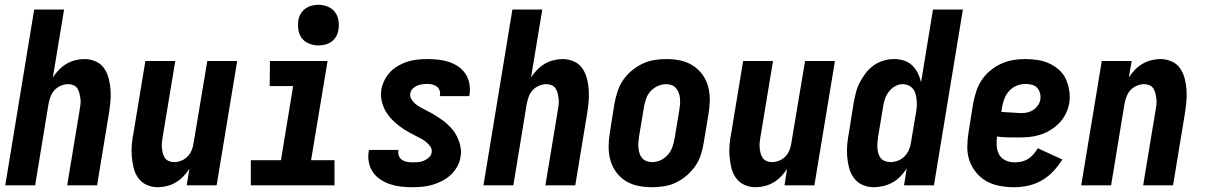

<svg xmlns="http://www.w3.org/2000/svg" viewBox="-20 -775 5040 803"><path d="M2 0 123 -735H248L201 -451Q212 -468 226.5 -483Q241 -498 258 -508Q275 -518 294.5 -523Q314 -528 333 -528Q358 -528 380.5 -518Q403 -508 416 -488.5Q429 -469 435 -445.5Q441 -422 442.5 -397Q444 -372 441.5 -347Q439 -322 435 -297L386 0H261L313 -314Q315 -326 316.5 -338Q318 -350 316.5 -361.5Q315 -373 312.5 -384Q310 -395 304 -404.5Q298 -414 287.5 -418.5Q277 -423 265 -423Q250 -423 234.5 -416.5Q219 -410 208 -398Q197 -386 191.5 -371Q186 -356 183 -341L127 0Z M640 8Q615 8 593 -2Q571 -12 557.5 -31.5Q544 -51 538.5 -74.5Q533 -98 531 -123Q529 -148 531.5 -173Q534 -198 539 -223L588 -520H713L661 -206Q659 -194 657.5 -182Q656 -170 657 -158.5Q658 -147 660.5 -136Q663 -125 669 -115.5Q675 -106 686 -101.5Q697 -97 709 -97Q724 -97 739.5 -103.5Q755 -110 766 -122Q777 -134 782.5 -149Q788 -164 790 -179L847 -520H972L886 0H761L772 -69Q761 -52 746.5 -37Q732 -22 715 -12Q698 -2 678.5 3Q659 8 640 8Z M1029 0V-105H1155L1206 -415H1108L1109 -520H1350L1281 -105H1379V0ZM1312 -585Q1292 -585 1273 -592.5Q1254 -600 1242.5 -615Q1231 -630 1228 -650Q1225 -670 1228 -691Q1230 -705 1238 -718Q1246 -731 1258 -739.5Q1270 -748 1284 -751.5Q1298 -755 1312 -755Q1332 -755 1350.5 -747.5Q1369 -740 1380.5 -725Q1392 -710 1395.5 -690Q1399 -670 1395 -649Q1393 -635 1385.5 -622Q1378 -609 1366 -600.5Q1354 -592 1340 -588.5Q1326 -585 1312 -585Z M1705 8Q1681 8 1658 5.5Q1635 3 1613.5 -4Q1592 -11 1573 -23Q1554 -35 1541 -53Q1528 -71 1523 -94Q1518 -117 1522 -141Q1522 -142 1522.5 -144Q1523 -146 1524 -148H1646V-145Q1644 -133 1648.5 -122.5Q1653 -112 1662 -106Q1671 -100 1682.5 -98Q1694 -96 1706 -96Q1718 -96 1729.5 -97Q1741 -98 1752 -102.5Q1763 -107 1773 -115.5Q1783 -124 1785 -136Q1788 -150 1780.5 -161Q1773 -172 1763 -180.5Q1753 -189 1741.5 -195Q1730 -201 1718.5 -207Q1707 -213 1695.5 -219Q1684 -225 1673 -232Q1662 -239 1652 -246.5Q1642 -254 1632.5 -262.5Q1623 -271 1614.5 -280.5Q1606 -290 1598.5 -301Q1591 -312 1586 -323.5Q1581 -335 1577.5 -348Q1574 -361 1573.5 -374.5Q1573 -388 1575 -402Q1579 -422 1589 -441.5Q1599 -461 1614 -476Q1629 -491 1648 -501.5Q1667 -512 1687 -518Q1707 -524 1727.5 -526Q1748 -528 1768 -528Q1791 -528 1813.5 -525.5Q1836 -523 1857.5 -516Q1879 -509 1897 -496.5Q1915 -484 1927 -466Q1939 -448 1943 -425.5Q1947 -403 1944 -380Q1943 -378 1943 -376.5Q1943 -375 1941 -373H1819L1820 -375Q1822 -386 1818.5 -396.5Q1815 -407 1807 -413Q1799 -419 1789 -421.5Q1779 -424 1768 -424Q1757 -424 1746 -422.5Q1735 -421 1725 -417Q1715 -413 1706.5 -404.5Q1698 -396 1696 -385Q1694 -371 1701 -359.5Q1708 -348 1718 -340Q1728 -332 1739.5 -325.5Q1751 -319 1762.5 -313.5Q1774 -308 1785.5 -301.5Q1797 -295 1807.5 -288Q1818 -281 1829 -273.5Q1840 -266 1849 -257.5Q1858 -249 1867 -239.5Q1876 -230 1882.5 -219.5Q1889 -209 1894.5 -197Q1900 -185 1903.5 -172Q1907 -159 1908 -145.5Q1909 -132 1906 -118Q1903 -98 1892 -78Q1881 -58 1864.5 -43Q1848 -28 1828.5 -18Q1809 -8 1788.5 -2Q1768 4 1747 6Q1726 8 1705 8Z M2002 0 2123 -735H2248L2201 -451Q2212 -468 2226.5 -483Q2241 -498 2258 -508Q2275 -518 2294.5 -523Q2314 -528 2333 -528Q2358 -528 2380.5 -518Q2403 -508 2416 -488.5Q2429 -469 2435 -445.5Q2441 -422 2442.5 -397Q2444 -372 2441.5 -347Q2439 -322 2435 -297L2386 0H2261L2313 -314Q2315 -326 2316.5 -338Q2318 -350 2316.5 -361.5Q2315 -373 2312.5 -384Q2310 -395 2304 -404.5Q2298 -414 2287.5 -418.5Q2277 -423 2265 -423Q2250 -423 2234.5 -416.5Q2219 -410 2208 -398Q2197 -386 2191.5 -371Q2186 -356 2183 -341L2127 0Z M2706 8Q2676 8 2647.5 2Q2619 -4 2595.5 -19Q2572 -34 2556 -56.5Q2540 -79 2532.5 -106.5Q2525 -134 2525.5 -164Q2526 -194 2531 -223L2550 -343Q2555 -368 2563 -393Q2571 -418 2586 -440Q2601 -462 2622 -479.5Q2643 -497 2667 -508.5Q2691 -520 2716.5 -524Q2742 -528 2767 -528Q2797 -528 2825.5 -522Q2854 -516 2877.5 -501Q2901 -486 2917.5 -463.5Q2934 -441 2941.5 -413.5Q2949 -386 2948.5 -356Q2948 -326 2943 -297L2923 -177Q2919 -152 2911 -127Q2903 -102 2887.5 -80Q2872 -58 2851.5 -40.5Q2831 -23 2807 -11.5Q2783 0 2757 4Q2731 8 2706 8ZM2708 -97Q2726 -97 2743 -105Q2760 -113 2772.5 -127Q2785 -141 2791.5 -158.5Q2798 -176 2801 -194L2821 -314Q2823 -326 2824 -338.5Q2825 -351 2824 -363Q2823 -375 2819 -386Q2815 -397 2807.5 -406Q2800 -415 2789 -419Q2778 -423 2766 -423Q2748 -423 2730.5 -415Q2713 -407 2700.5 -393Q2688 -379 2682 -361.5Q2676 -344 2673 -326L2653 -206Q2651 -194 2650 -181.5Q2649 -169 2650 -157Q2651 -145 2654.5 -134Q2658 -123 2665.5 -114Q2673 -105 2684.5 -101Q2696 -97 2708 -97Z M3140 8Q3115 8 3093 -2Q3071 -12 3057.5 -31.5Q3044 -51 3038.5 -74.5Q3033 -98 3031 -123Q3029 -148 3031.5 -173Q3034 -198 3039 -223L3088 -520H3213L3161 -206Q3159 -194 3157.5 -182Q3156 -170 3157 -158.5Q3158 -147 3160.5 -136Q3163 -125 3169 -115.5Q3175 -106 3186 -101.5Q3197 -97 3209 -97Q3224 -97 3239.5 -103.5Q3255 -110 3266 -122Q3277 -134 3282.5 -149Q3288 -164 3290 -179L3347 -520H3472L3386 0H3261L3272 -69Q3261 -52 3246.5 -37Q3232 -22 3215 -12Q3198 -2 3178.5 3Q3159 8 3140 8Z M3635 8Q3609 8 3587 -2Q3565 -12 3551 -31Q3537 -50 3531 -73.5Q3525 -97 3523 -122Q3521 -147 3523.5 -172.5Q3526 -198 3531 -223L3550 -343Q3554 -365 3559.5 -387Q3565 -409 3575.5 -429.5Q3586 -450 3600.5 -469Q3615 -488 3634 -501.5Q3653 -515 3675 -521.5Q3697 -528 3719 -528Q3741 -528 3761 -521.5Q3781 -515 3795.5 -501Q3810 -487 3819 -468.5Q3828 -450 3832 -430L3882 -735H4007L3886 0H3761L3772 -70Q3761 -53 3746 -37.5Q3731 -22 3713 -12Q3695 -2 3674.5 3Q3654 8 3635 8ZM3704 -97Q3719 -97 3735 -103Q3751 -109 3763 -121Q3775 -133 3781.5 -148.5Q3788 -164 3790 -179L3810 -299Q3813 -313 3814 -326.5Q3815 -340 3814 -353Q3813 -366 3810 -379Q3807 -392 3799.5 -402Q3792 -412 3780.5 -417.5Q3769 -423 3755 -423Q3739 -423 3723 -414Q3707 -405 3696.5 -390.5Q3686 -376 3680.5 -359.5Q3675 -343 3673 -326L3653 -206Q3651 -194 3650 -182Q3649 -170 3649.5 -158Q3650 -146 3653 -135Q3656 -124 3662.5 -115Q3669 -106 3680.5 -101.5Q3692 -97 3704 -97Z M4222 8Q4191 8 4161 2.5Q4131 -3 4106 -17Q4081 -31 4062.5 -53.5Q4044 -76 4034.5 -103.5Q4025 -131 4025.5 -162Q4026 -193 4031 -223L4050 -343Q4055 -368 4063 -393Q4071 -418 4086 -440.5Q4101 -463 4122.5 -480.5Q4144 -498 4168.5 -509Q4193 -520 4218 -524Q4243 -528 4268 -528Q4295 -528 4320.5 -524Q4346 -520 4368.5 -509.5Q4391 -499 4409.5 -482.5Q4428 -466 4438 -443.5Q4448 -421 4452 -395.5Q4456 -370 4452 -344Q4448 -321 4437.5 -299.5Q4427 -278 4410 -260.5Q4393 -243 4372.5 -230.5Q4352 -218 4329 -211Q4306 -204 4284 -202Q4262 -200 4239 -200Q4217 -200 4194.5 -200.5Q4172 -201 4150 -204Q4147 -184 4148.5 -164.5Q4150 -145 4158.5 -129Q4167 -113 4185 -104.5Q4203 -96 4223 -96Q4237 -96 4251.5 -99Q4266 -102 4279 -110Q4292 -118 4302.5 -130Q4313 -142 4320 -155L4423 -108Q4407 -82 4385.5 -59Q4364 -36 4337 -20.5Q4310 -5 4280.5 1.5Q4251 8 4222 8ZM4252 -302Q4265 -302 4278 -305Q4291 -308 4302 -315.5Q4313 -323 4321 -334.5Q4329 -346 4331 -359Q4333 -373 4329.5 -386Q4326 -399 4317.5 -408Q4309 -417 4296 -420.5Q4283 -424 4269 -424Q4251 -424 4233 -417Q4215 -410 4201.5 -395.5Q4188 -381 4181 -363Q4174 -345 4171 -327L4168 -307Q4178 -306 4188.5 -305.5Q4199 -305 4209.5 -304.5Q4220 -304 4230.5 -303Q4241 -302 4252 -302Z M4502 0 4588 -520H4713L4701 -451Q4712 -468 4726.5 -483Q4741 -498 4758 -508Q4775 -518 4794.5 -523Q4814 -528 4833 -528Q4858 -528 4880.5 -518Q4903 -508 4916 -488.5Q4929 -469 4935 -445.5Q4941 -422 4942.5 -397Q4944 -372 4941.5 -347Q4939 -322 4935 -297L4886 0H4761L4813 -314Q4815 -326 4816.5 -338Q4818 -350 4816.5 -361.5Q4815 -373 4812.5 -384Q4810 -395 4804 -404.5Q4798 -414 4787.5 -418.5Q4777 -423 4765 -423Q4750 -423 4734.5 -416.5Q4719 -410 4708 -398Q4697 -386 4691.5 -371Q4686 -356 4683 -341L4627 0Z"/></svg>

Font: Iosevka SS18 Extrabold
Style: Italic
Weight: 800
Italic angle: -9°
Monospace: yes
Designer: Belleve Invis
Foundry: Belleve Invis
Version: Version 25.1.1; ttfautohint (v1.8.4)